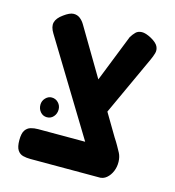

<svg xmlns="http://www.w3.org/2000/svg" viewBox="-93 -665 688 754"><g transform="rotate(15 251.0 -288.5)"><path d="M376 9 297 -98 58 -490Q43 -514 47.5 -532.5Q52 -551 76 -568Q99 -585 114.5 -585.5Q130 -586 141.5 -577Q153 -568 161 -554L396 -158Q406 -143 413.5 -129.5Q421 -116 427 -105Q435 -90 435.5 -69.5Q436 -49 428.5 -31Q421 -13 407.5 -1.5Q394 10 376 9ZM98 9Q82 9 68 5.5Q54 2 45.5 -11Q37 -24 37 -51Q37 -79 45.5 -91.5Q54 -104 67.5 -108Q81 -112 97 -112H380L383 9ZM320 -201 239 -271 351 -554Q359 -567 368 -576Q377 -585 392.5 -585.5Q408 -586 432 -573Q455 -560 461.5 -546.5Q468 -533 464 -519Q460 -505 453 -490ZM118 -166Q102 -166 91.5 -178Q81 -190 81 -207Q81 -223 92 -234.5Q103 -246 117 -246Q133 -246 144 -234.5Q155 -223 155 -207Q155 -190 144.5 -178Q134 -166 118 -166Z"/></g></svg>

Font: Fredoka SemiCondensed Medium
Style: Regular
Weight: 500
Width: 4
Designer: Ben Nathan
Foundry: Milena B. Brandão, Ben Nathan
Version: Version 2.001